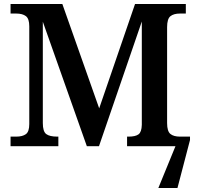

<svg xmlns="http://www.w3.org/2000/svg" viewBox="-20 -734 995 964"><path d="M934 -31 871 210H775L861 0H618V-48H625Q660 -48 675.5 -59.5Q691 -71 692 -107V-626L477 0H416L195 -625V-116Q195 -74 212 -61Q229 -48 268 -48H273V0H33V-48H61Q93 -48 110 -60.5Q127 -73 127 -111V-602Q127 -640 110 -653Q93 -666 61 -666H33V-714H293L478 -190L658 -714H913V-666H884Q852 -666 835.5 -652.5Q819 -639 819 -598V-116Q819 -75 835.5 -61.5Q852 -48 884 -48H934Z"/></svg>

Font: Noto Serif SemiBold
Style: Regular
Weight: 600
Designer: Monotype Design Team
Foundry: Monotype Imaging Inc.
Version: Version 1.001